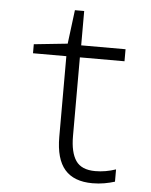

<svg xmlns="http://www.w3.org/2000/svg" viewBox="-50 -711 601 763"><g transform="rotate(5 250.0 -329.5)"><path d="M347 10Q273 10 236.5 -32Q200 -74 200 -162V-484H67V-520L201 -534L218 -669H255V-532H432V-484H254V-170Q254 -105 276.5 -72Q299 -39 354 -39Q395 -39 436 -53V-4Q417 2 394.5 6Q372 10 347 10Z"/></g></svg>

Font: Noto Sans Mono ExtraCondensed Light
Style: Regular
Weight: 300
Width: 2
Designer: Monotype Design Team
Foundry: Monotype Imaging Inc.
Version: Version 2.014; ttfautohint (v1.8.4.7-5d5b)